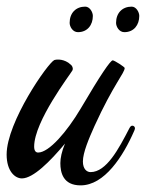

<svg xmlns="http://www.w3.org/2000/svg" viewBox="-54 -556 440 579"><path d="M351 -162C352 -165 353 -167 353 -169C353 -174 349 -177 345 -177C342 -177 339 -175 336 -169C304 -107 267 -37 219 -37C208 -37 196 -46 196 -69C196 -96 214 -138 231 -176C288 -301 322 -336 322 -351C322 -354 291 -374 286 -374C279 -374 249 -330 189 -228C148 -159 94 -96 61 -96C54 -96 49 -101 49 -114C49 -190 158 -332 164 -343C165 -345 167 -349 164 -355C163 -358 160 -361 152 -367C132 -380 113 -376 110 -375C91 -367 -34 -188 -34 -90C-34 -40 -9 -18 12 -18C46 -18 97 -69 142 -123C132 -99 128 -79 128 -64C128 -36 136 3 189 3C261 3 317 -84 351 -162ZM226 -508C226 -519 217 -536 203 -536C175 -536 156 -517 156 -487C156 -476 165 -459 181 -459C210 -459 226 -481 226 -508ZM366 -508C366 -519 357 -536 343 -536C315 -536 296 -517 296 -487C296 -476 305 -459 321 -459C350 -459 366 -481 366 -508Z"/></svg>

Font: Mervale Script
Style: Regular
Weight: 400
Designer: Astigmatic (AOETI)
Foundry: Astigmatic (AOETI)
Version: Version 1.000